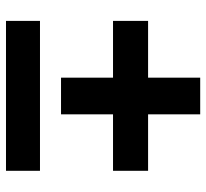

<svg xmlns="http://www.w3.org/2000/svg" viewBox="-44 -648 691 644"><g transform="rotate(90 302.0 -326.5)"><path d="M364 -652V-185.2H241V-652ZM553.4 -477.2V-359.6H50.6V-477.2ZM553.4 -114.6V-0.6H50.6V-114.6Z"/></g></svg>

Font: Work Sans
Style: Regular
Weight: 400
Designer: Wei Huang
Foundry: Wei Huang
Version: Version 2.006; ttfautohint (v1.8.1.43-b0c9)